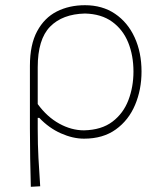

<svg xmlns="http://www.w3.org/2000/svg" viewBox="-20 -524 626 738"><path d="M98.5 194Q97 137.5 96 84.5Q95 31.5 95 -29V-271Q95 -352.5 122.8 -404Q150.5 -455.5 198.2 -479.8Q246 -504 306.5 -504Q373.5 -504 422.2 -471Q471 -438 497.5 -380.2Q524 -322.5 524 -249Q524 -179.5 499.2 -120.8Q474.5 -62 425.2 -26.5Q376 9 303 9Q260 9 214 -11.5Q168 -32 131 -71H125V-29Q125 31.5 127.8 83.5Q130.5 135.5 134.5 192ZM303 -23Q370 -24.5 412 -56.2Q454 -88 473.5 -139Q493 -190 493 -249Q493 -310.5 472.8 -360.5Q452.5 -410.5 411 -440.5Q369.5 -470.5 306.5 -472Q220 -470 172.5 -421.5Q125 -373 125 -265.5V-124Q161 -74.5 207.8 -48.8Q254.5 -23 303 -23Z"/></svg>

Font: Commissioner Flair Thin
Style: Regular
Weight: 100
Designer: Kostas Bartsokas
Foundry: Kostas Bartsokas
Version: Version 1.000; ttfautohint (v1.8.3)